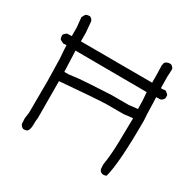

<svg xmlns="http://www.w3.org/2000/svg" viewBox="-153 -864 1033 1023"><g transform="rotate(30 363.5 -353.0)"><path d="M175 -377Q236 -386 300 -389Q364 -392 428 -396H535L588 -402Q588 -453 583 -503L144 -505Q144 -489 149 -377ZM120 -4H111Q99 -9 92 -23L90 -58L95 -94L96 -290L93 -429Q88 -489 88 -506L68 -505L47 -516Q41 -525 41 -542Q43 -547 49 -553Q57 -558 60 -561L88 -562V-615L82 -675L93 -695Q101 -702 119 -702Q133 -697 138 -682L144 -615V-562L583 -561Q583 -629 581 -667Q584 -676 584 -681Q591 -697 619 -697Q624 -696 630.5 -690Q637 -684 639 -678Q639 -654 637 -631L638 -559Q652 -559 666 -561Q683 -550 686 -542V-525Q680 -511 666 -506L640 -505Q642 -473 642.5 -437.5Q643 -402 646 -365Q646 -102 621 -11Q616 -8 612 -7.5Q608 -7 605 -6Q583 -6 577 -26L575 -52Q586 -120 587.5 -198Q589 -276 590 -346Q581 -346 535 -340H428Q360 -338 149 -320L150 -94Q147 -75 147 -47Q147 -25 137 -10Q131 -6 127 -5.5Q123 -5 120 -4Z"/></g></svg>

Font: Yozai
Style: Regular
Weight: 400
Designer: LXGW / Y.OzVox
Foundry: LXGW / Y.OzVox
Version: Version 0.861;October 22, 2024